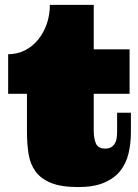

<svg xmlns="http://www.w3.org/2000/svg" viewBox="-20 -739 563 782"><path d="M361.8 -719.2V-538.1H507.8V-356.9H361.8V-207Q361.8 -174.8 370.8 -154.3Q379.9 -133.8 408.2 -133.8Q423.8 -133.8 433.3 -139.9Q442.9 -146 448.5 -156Q454.1 -166 455.6 -179Q457 -191.9 457 -207V-279.8H513.2V-201.2Q513.2 -153.8 503.2 -112.8Q493.2 -71.8 469 -42Q444.8 -12.2 403.3 5.4Q361.8 22.9 298.8 22.9Q229 22.9 187.5 5.9Q146 -11.2 124.5 -41Q103 -70.8 96.4 -111.8Q89.8 -152.8 89.8 -201.2V-356.9H13.2V-518.1Q49.8 -518.1 81.3 -533.9Q112.8 -549.8 135.5 -577.9Q158.2 -606 170.7 -642.1Q183.1 -678.2 183.1 -719.2Z"/></svg>

Font: Ultra
Style: Regular
Weight: 400
Designer: Astigmatic (AOETI)
Foundry: Astigmatic (AOETI)
Version: Version 1.001